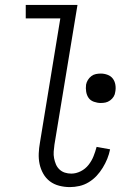

<svg xmlns="http://www.w3.org/2000/svg" viewBox="-20 -755 540 783"><path d="M265 8Q243 8 221.5 2.5Q200 -3 183.5 -15.5Q167 -28 156.5 -46.5Q146 -65 141.5 -86Q137 -107 138 -129.5Q139 -152 143 -174L226 -680H85V-735H296L202 -165Q200 -151 199 -137Q198 -123 200.5 -110Q203 -97 208 -85Q213 -73 222.5 -64Q232 -55 244.5 -51Q257 -47 271 -47Q290 -47 309 -56.5Q328 -66 341 -82.5Q354 -99 361.5 -118Q369 -137 374 -156L429 -146Q425 -126 417.5 -107.5Q410 -89 399 -71Q388 -53 374 -38Q360 -23 342 -12Q324 -1 304 3.5Q284 8 265 8ZM391 -335Q377 -335 363 -340Q349 -345 341.5 -355.5Q334 -366 331.5 -380.5Q329 -395 331 -410Q333 -420 338.5 -429Q344 -438 352.5 -444.5Q361 -451 371 -453Q381 -455 391 -455Q405 -455 418.5 -450Q432 -445 440 -434.5Q448 -424 450.5 -409.5Q453 -395 450 -380Q449 -370 443.5 -361Q438 -352 429 -345.5Q420 -339 410.5 -337Q401 -335 391 -335Z"/></svg>

Font: Iosevka Light
Style: Italic
Weight: 300
Italic angle: -9°
Monospace: yes
Designer: Belleve Invis
Foundry: Belleve Invis
Version: Version 32.5.0; ttfautohint (v1.8.4)